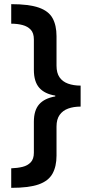

<svg xmlns="http://www.w3.org/2000/svg" viewBox="-20 -740 437 924"><path d="M34 70Q64 69 88.5 63Q113 57 128 41Q143 25 143 -5V-154Q143 -209 168.5 -238Q194 -267 246 -276V-280Q195 -288 169 -317.5Q143 -347 143 -404V-550Q143 -581 128 -597Q113 -613 88.5 -619.5Q64 -626 34 -626V-720Q119 -720 166.5 -703.5Q214 -687 233 -652.5Q252 -618 252 -566V-424Q252 -389 266.5 -368Q281 -347 307.5 -337.5Q334 -328 368 -328V-227Q334 -227 308 -217.5Q282 -208 267 -187Q252 -166 252 -131V9Q252 61 232.5 96Q213 131 166 147.5Q119 164 34 164Z"/></svg>

Font: Noto Sans Hebrew Thin SemiBold
Style: Regular
Weight: 600
Version: Version 3.001